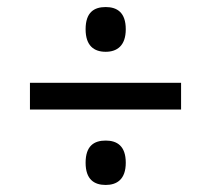

<svg xmlns="http://www.w3.org/2000/svg" viewBox="-20 -630 599 545"><path d="M280 -483C312 -483 337 -500 337 -547C337 -595 312 -610 280 -610C247 -610 223 -595 223 -547C223 -500 247 -483 280 -483ZM65 -319H494V-395H65ZM280 -105C312 -105 337 -121 337 -168C337 -216 312 -231 280 -231C247 -231 223 -216 223 -168C223 -121 247 -105 280 -105Z"/></svg>

Font: Noto Serif Malayalam ExtraBold
Style: Regular
Weight: 800
Designer: Indian type Foundry, Jelle Bosma, Monotype Design Team
Foundry: Monotype Imaging Inc.
Version: Version 2.104